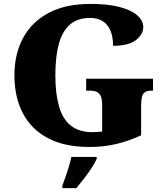

<svg xmlns="http://www.w3.org/2000/svg" viewBox="-20 -744 850 985"><path d="M440 10Q310 10 224.5 -36Q139 -82 96.5 -164.5Q54 -247 54 -358Q54 -466 98 -548.5Q142 -631 229 -677.5Q316 -724 444 -724Q534 -724 594 -708Q654 -692 684.5 -665Q715 -638 715 -605Q715 -568 677.5 -538.5Q640 -509 560 -509Q560 -557 546 -588.5Q532 -620 506 -636Q480 -652 442 -652Q378 -652 338.5 -617.5Q299 -583 281.5 -517.5Q264 -452 264 -358Q264 -264 282.5 -199Q301 -134 343 -100Q385 -66 454 -66Q465 -66 477.5 -67Q490 -68 504 -69V-206Q504 -231 498.5 -247Q493 -263 479.5 -271Q466 -279 441 -279H422V-340H765V-279H756Q735 -279 723.5 -271Q712 -263 708 -246Q704 -229 704 -202V-50Q640 -20 575.5 -5Q511 10 440 10ZM300 208Q307 189 316.5 162.5Q326 136 334 108.5Q342 81 346 61H476V71Q467 92 449.5 118.5Q432 145 411 172Q390 199 372 221H300Z"/></svg>

Font: Noto Serif Tibetan Black
Style: Regular
Weight: 900
Version: Version 2.103